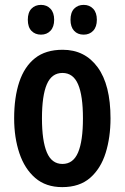

<svg xmlns="http://www.w3.org/2000/svg" viewBox="-20 -757 512 787"><path d="M433 -272Q433 -194 413 -130Q393 -66 349.5 -28Q306 10 235 10Q168 10 124.5 -27.5Q81 -65 59.5 -129Q38 -193 38 -272Q38 -358 59 -421Q80 -484 123.5 -518.5Q167 -553 237 -553Q328 -553 380.5 -481Q433 -409 433 -272ZM152 -272Q152 -180 172 -132.5Q192 -85 236 -85Q280 -85 300 -132Q320 -179 320 -272Q320 -365 300 -411.5Q280 -458 236 -458Q192 -458 172 -411.5Q152 -365 152 -272ZM94 -676Q94 -706 109 -721.5Q124 -737 148 -737Q172 -737 187 -721Q202 -705 202 -676Q202 -647 187 -631Q172 -615 148 -615Q124 -615 109 -630.5Q94 -646 94 -676ZM269 -676Q269 -706 284 -721.5Q299 -737 323 -737Q347 -737 362 -721Q377 -705 377 -676Q377 -647 362 -631Q347 -615 323 -615Q298 -615 283.5 -631Q269 -647 269 -676Z"/></svg>

Font: Noto Sans Lao UI ExtCond SemBd
Style: Regular
Weight: 600
Width: 2
Designer: Monotype Design Team
Foundry: Monotype Imaging Inc.
Version: Version 2.000; ttfautohint (v1.8.4.7-5d5b)